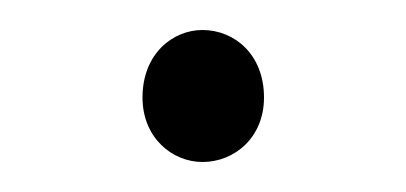

<svg xmlns="http://www.w3.org/2000/svg" viewBox="-20 -95 271 128"><path d="M115 13C136 13 156 -3 156 -30C156 -59 136 -75 115 -75C95 -75 75 -59 75 -30C75 -3 95 13 115 13Z"/></svg>

Font: Harano Aji Gothic TW ExtraLight
Style: Regular
Weight: 250
Foundry: Masamichi Hosoda
Version: HaranoAjiGothicTW-ExtraLight version 20230610;ttx 4.39.4